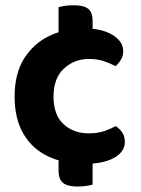

<svg xmlns="http://www.w3.org/2000/svg" viewBox="-20 -600 527 720"><path d="M199.6 -57.1H327.3V92.4Q319 94.8 303.7 97.2Q288.3 99.5 270.4 99.5Q234.4 99.5 217 86.4Q199.6 73.3 199.6 39.5ZM327.3 -403.5H199.6V-573.1Q208.2 -575.8 223.6 -578.1Q239 -580.3 256.8 -580.3Q293.8 -580.3 310.6 -567.1Q327.3 -554 327.3 -520.3ZM313.9 -378.9Q258.6 -378.9 219.7 -342.8Q180.7 -306.8 180.7 -237.8Q180.7 -169.1 218.2 -134.5Q255.6 -99.9 313.1 -99.9Q346.6 -99.9 371.4 -108.5Q396.2 -117.2 414 -127.2Q430.7 -115.5 439.4 -101.6Q448.2 -87.6 448.2 -67.5Q448.2 -31 408.1 -8.3Q368 14.4 297.9 14.4Q219 14.4 159.7 -13.9Q100.3 -42.1 67.6 -98.6Q34.8 -155.1 34.8 -237.8Q34.8 -323.8 70.3 -380.4Q105.9 -437 165 -465.3Q224.1 -493.5 294.1 -493.5Q362.5 -493.5 402.3 -468.9Q442.1 -444.4 442.1 -407.4Q442.1 -390.4 433.5 -376.1Q424.9 -361.8 413.2 -351.8Q395.1 -361.9 370.3 -370.4Q345.6 -378.9 313.9 -378.9Z"/></svg>

Font: Baloo Bhaina 2
Style: Regular
Weight: 400
Designer: Yesha Goshar, Manish Minz, Shuchita Grover and Ek Type
Foundry: Ek Type
Version: Version 1.700